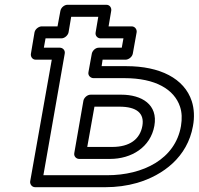

<svg xmlns="http://www.w3.org/2000/svg" viewBox="-20 -756 829 801"><path d="M427 -25H161L250 -532C253 -547 241 -557 230 -557H163L170 -596H236C251 -596 264 -610 266 -621L277 -686H390L379 -621C376 -606 388 -596 399 -596H495L488 -557H392C377 -557 365 -543 363 -532L349 -455C346 -440 359 -430 370 -430H499C629 -430 707 -383 731 -311C739 -287 740 -261 735 -230C711 -92 577 -25 427 -25ZM504 -507C515 -507 531 -517 534 -532L550 -621C552 -632 544 -646 529 -646H433L444 -711C446 -722 439 -736 424 -736H261C250 -736 235 -726 232 -711L220 -646H154C143 -646 127 -636 124 -621L109 -532C107 -521 114 -507 129 -507H196L106 0C104 11 112 25 127 25H418C466 25 510 19 552 7C661 -25 762 -101 785 -230C792 -267 790 -303 780 -334C749 -429 647 -480 507 -480H404L408 -507ZM624 -231C640 -320 571 -361 486 -361H358C343 -361 330 -347 328 -336L290 -118C287 -103 299 -93 310 -93H439C529 -93 608 -142 624 -231ZM574 -231C564 -175 521 -143 448 -143H344L374 -311H478C551 -311 583 -283 574 -231Z"/></svg>

Font: Asimov
Style: WidOuIt
Weight: 500
Designer: Google
Version: Version 2.000980; 2014